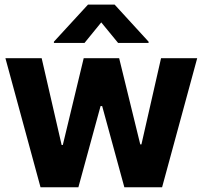

<svg xmlns="http://www.w3.org/2000/svg" viewBox="-20 -792 857 812"><path d="M311.5 0H151.4L2.9 -545.9H156.2L240.7 -178.7H245.6L334 -545.9H483.9L573.2 -181.2H578.1L661.1 -545.9H814L665.5 0H505.9L412.1 -343.3H405.3ZM208 -610.4V-615.7L352.1 -772.5H464.8L608.4 -615.7V-610.4H479.5L408.2 -697.3L337.4 -610.4Z"/></svg>

Font: Inter Tight Stencil
Style: Bold
Weight: 700
Designer: Rasmus Andersson
Foundry: rsms
Version: Version 3.004;Glyphs 3.1.2 (3151)